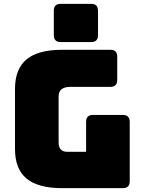

<svg xmlns="http://www.w3.org/2000/svg" viewBox="-20 -979 748 999"><path d="M619 0H304Q178 0 118 -50Q58 -100 58 -204V-516Q58 -620 118 -670Q178 -720 304 -720H554Q590 -720 590 -684V-563Q590 -527 554 -527H346Q285 -527 285 -477V-238Q285 -189 331 -189H428V-345Q428 -381 464 -381H619Q655 -381 655 -345V-36Q655 0 619 0ZM454 -760H296Q260 -760 260 -796V-923Q260 -959 296 -959H454Q490 -959 490 -923V-796Q490 -760 454 -760Z"/></svg>

Font: Bungee Tint
Style: Regular
Weight: 400
Designer: David Jonathan Ross
Foundry: David Jonathan Ross
Version: Version 2.001